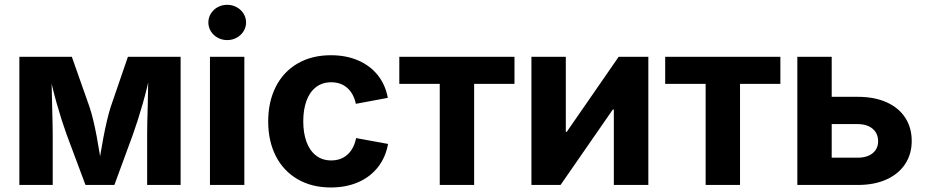

<svg xmlns="http://www.w3.org/2000/svg" viewBox="-20 -788 3944 818"><path d="M62.5 -545.9H286.1L361.8 -331.1Q377.9 -282.2 392.1 -206.1Q406.2 -129.9 416 -57.1H397Q405.3 -122.1 420.4 -201.4Q435.5 -280.8 451.2 -331.1L524.9 -545.9H749.5V0H606.9V-215.3Q606.9 -258.3 609.4 -337.4Q611.3 -409.2 612.3 -486.8H622.1Q608.4 -417 588.1 -346.2Q567.9 -275.4 546.4 -215.3L467.3 0H344.2L263.7 -215.3Q241.7 -276.4 221.7 -347.2Q201.7 -418 188 -486.8H198.7L201.7 -355Q204.6 -247.6 204.6 -215.3V0H62.5Z M874.5 -545.9H1021V0H874.5ZM867.7 -692.4Q867.7 -712.7 878.4 -730.1Q889.2 -747.6 907.7 -757.6Q926.3 -767.6 948 -767.6Q969.6 -767.6 988.1 -757.5Q1006.6 -747.5 1017.5 -730.2Q1028.3 -712.9 1028.3 -692.4Q1028.3 -671.9 1017.5 -654.6Q1006.6 -637.3 988.1 -627.2Q969.6 -617.2 948 -617.2Q926.3 -617.2 907.7 -627.2Q889.2 -637.2 878.4 -654.6Q867.7 -672.1 867.7 -692.4Z M1122.6 -270.5Q1122.6 -354.5 1155 -418.5Q1187.5 -482.4 1248 -517.6Q1308.6 -552.7 1389.6 -552.7Q1454.1 -552.7 1505.4 -530.8Q1556.6 -508.8 1589.4 -467.8Q1622.1 -426.8 1632.3 -371.1L1496.1 -345.7Q1486.8 -389.2 1459.7 -413.3Q1432.6 -437.5 1391.1 -437.5Q1353 -437.5 1326.2 -416.7Q1299.3 -396 1285.6 -358.4Q1272 -320.8 1272 -271Q1272 -221.7 1285.6 -184.1Q1299.3 -146.5 1326.2 -125.5Q1353 -104.5 1391.1 -104.5Q1433.1 -104.5 1460.7 -129.6Q1488.3 -154.8 1497.1 -199.7L1633.3 -174.8Q1623 -117.7 1590.3 -75.9Q1557.6 -34.2 1506.1 -11.7Q1454.6 10.7 1389.6 10.7Q1308.6 10.7 1248 -24.4Q1187.5 -59.6 1155 -123.3Q1122.6 -187 1122.6 -270.5Z M1853.5 -430.7H1681.2V-545.9H2171.9V-430.7H2000V0H1853.5Z M2595.2 0V-321.3H2590.8L2368.2 0H2244.1V-545.9H2390.6V-226.1H2394.5L2615.7 -545.9H2742.2V0Z M2986.3 -430.7H2814V-545.9H3304.7V-430.7H3132.8V0H2986.3Z M3864.3 -187.5Q3864.3 -131.8 3836.7 -89.6Q3809.1 -47.4 3757.3 -23.7Q3705.6 0 3634.8 0H3377V-545.9H3523.4V-116.2H3634.8Q3661.1 -116.2 3680.7 -124.8Q3700.2 -133.3 3710.7 -149.2Q3721.2 -165 3721.2 -186Q3721.2 -208.5 3710.7 -224.9Q3700.2 -241.2 3680.7 -250.2Q3661.1 -259.3 3634.8 -259.3H3472.2V-375.5H3634.8Q3705.6 -375.5 3757.6 -352.1Q3809.6 -328.6 3836.9 -286.1Q3864.3 -243.7 3864.3 -187.5Z"/></svg>

Font: Inter RS Variable
Style: Regular
Weight: 400
Designer: Rasmus Andersson (customised by Maria Ramos and Noel Pretorius)
Foundry: rsms
Version: Version 3.001;Glyphs 3.2.3 (3260)